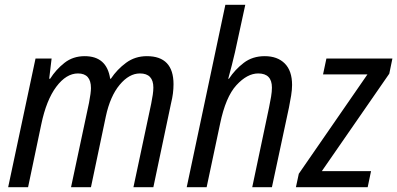

<svg xmlns="http://www.w3.org/2000/svg" viewBox="-20 -780 1655 800"><path d="M14 0H97L152 -262Q173 -363 214.5 -418.5Q256 -474 305 -474Q359 -474 359 -413Q359 -394 351 -352L276 0H359L421 -295Q439 -379 478.5 -426.5Q518 -474 563 -474Q619 -474 619 -415Q619 -402 616.5 -385Q614 -368 610 -348L536 0H619L693 -351Q698 -371 700.5 -390.5Q703 -410 703 -429Q703 -546 592 -546Q543 -546 505.5 -518.5Q468 -491 442 -452H439Q425 -546 333 -546Q284 -546 248.5 -518Q213 -490 189 -452H185L195 -536H128Z M758 0H841L897 -264Q920 -376 965 -425Q1010 -474 1056 -474Q1113 -474 1113 -415Q1113 -398 1109.5 -377Q1106 -356 1101 -332L1031 0H1113L1184 -332Q1189 -357 1193 -381.5Q1197 -406 1197 -426Q1197 -485 1166.5 -515.5Q1136 -546 1083 -546Q1032 -546 995.5 -518Q959 -490 934 -452H931Q947 -510 959 -562L1002 -760H919Z M1213 0 1225 -56 1511 -470H1326L1340 -536H1615L1602 -473L1321 -67H1526L1512 0Z"/></svg>

Font: Noto Sans UI SemiCondensed
Style: Italic
Weight: 400
Width: 4
Italic angle: -12°
Designer: Monotype Design Team
Foundry: Monotype Imaging Inc.
Version: Version 1.901